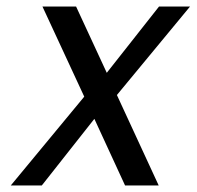

<svg xmlns="http://www.w3.org/2000/svg" viewBox="-20 -568 602 588"><path d="M363 0 269 -204 108 0H13L238 -272L110 -548H213L307 -345L467 -548H562L338 -277L466 0Z"/></svg>

Font: Fz Poppins
Style: Italic
Weight: 400
Italic angle: -10°
Designer: Ninad Kale (Devanagari), Jonny Pinhorn (Latin)
Foundry: Indian Type Foundry
Version: Vit hóa bi Vntype.Com & FontZin.Com